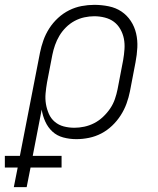

<svg xmlns="http://www.w3.org/2000/svg" viewBox="-81 -562 651 792"><path d="M-24 210 -8 129H-61V81H1L84 -345Q89 -370 98 -395.5Q107 -421 122 -444.5Q137 -468 158 -487.5Q179 -507 204 -519.5Q229 -532 255.5 -537Q282 -542 308 -542Q338 -542 367.5 -536Q397 -530 420 -514.5Q443 -499 458.5 -475.5Q474 -452 480.5 -424Q487 -396 485.5 -366Q484 -336 478 -305L455 -185Q450 -160 441 -135Q432 -110 417 -86.5Q402 -63 381.5 -43.5Q361 -24 337 -11.5Q313 1 286.5 6.5Q260 12 234 12Q206 12 180 5Q154 -2 135.5 -19Q117 -36 106 -60Q95 -84 91 -110L54 81H173V129H45L29 210ZM226 -35Q246 -35 267 -39.5Q288 -44 307.5 -54Q327 -64 344 -80Q361 -96 373.5 -114.5Q386 -133 393 -153.5Q400 -174 404 -194L427 -314Q431 -337 432.5 -359.5Q434 -382 430 -402.5Q426 -423 415.5 -441.5Q405 -460 389 -472Q373 -484 351.5 -489.5Q330 -495 308 -495Q288 -495 267 -490.5Q246 -486 226.5 -475.5Q207 -465 191 -449Q175 -433 164 -414.5Q153 -396 146 -376Q139 -356 135 -336L113 -222Q109 -199 107 -176.5Q105 -154 108.5 -133Q112 -112 120.5 -92.5Q129 -73 145 -59.5Q161 -46 182 -40.5Q203 -35 226 -35Z"/></svg>

Font: Lode Dark
Style: Italic
Weight: 400
Italic angle: -11°
Monospace: yes
Designer: Belleve Invis
Foundry: Belleve Invis
Version: Version 29.2.0; ttfautohint (v1.8.3)